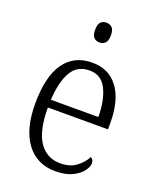

<svg xmlns="http://www.w3.org/2000/svg" viewBox="-141 -833 757 927"><g transform="rotate(20 237.5 -369.5)"><path d="M256 10Q161 10 107.5 -61.5Q54 -133 54 -263Q54 -404 104 -474Q154 -544 247 -544Q332 -544 379.5 -480.5Q427 -417 427 -299V-267H118Q118 -148 157 -91Q196 -34 265 -34Q315 -34 347 -58Q379 -82 395 -113Q401 -110 405.5 -103.5Q410 -97 410 -86Q410 -68 393 -45.5Q376 -23 342 -6.5Q308 10 256 10ZM363 -307Q362 -395 334.5 -449.5Q307 -504 247 -504Q184 -504 154 -452Q124 -400 119 -307ZM244 -647Q227 -647 215.5 -658Q204 -669 204 -698Q204 -727 215.5 -738Q227 -749 244 -749Q261 -749 273 -738Q285 -727 285 -698Q285 -669 273 -658Q261 -647 244 -647Z"/></g></svg>

Font: Noto Serif SemiCondensed Light
Style: Regular
Weight: 300
Width: 4
Designer: Monotype Design Team
Foundry: Monotype Imaging Inc.
Version: Version 2.013